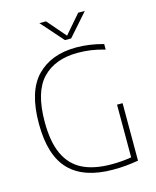

<svg xmlns="http://www.w3.org/2000/svg" viewBox="-136 -1036 922 1134"><g transform="rotate(-15 325.0 -469.5)"><path d="M568 -360V-8.5Q523 -1 488 2Q453 5 413.5 5Q236.5 5 148 -84.8Q59.5 -174.5 59 -369Q58.5 -567 146.2 -658Q234 -749 388.5 -749Q468.5 -749 553.5 -725.5V-691.5Q507.5 -705 468 -710.5Q428.5 -716 388 -716Q249 -716 172 -635.2Q95 -554.5 95 -371.5Q95 -249.5 130.2 -173.8Q165.5 -98 235.5 -63Q305.5 -28 413.5 -28Q479.5 -28 534 -38V-360ZM453 -944H493.5L373.5 -808H335.5L215.5 -944H256L354.5 -830Z"/></g></svg>

Font: Encode Sans Thin
Style: Regular
Weight: 250
Designer: Multiple Designers
Foundry: Impallari Type
Version: Version 2.000